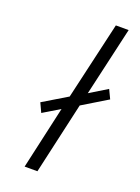

<svg xmlns="http://www.w3.org/2000/svg" viewBox="-139 -784 619 846"><g transform="rotate(20 170.5 -361.0)"><path d="M154 -294 76 -247 56 -290 169 -358 253 -722H313L239 -399L321 -449L341 -407L224 -336L148 0H88Z"/></g></svg>

Font: Panefresco 250wt
Style: Italic
Weight: 300
Version: Version 1.000